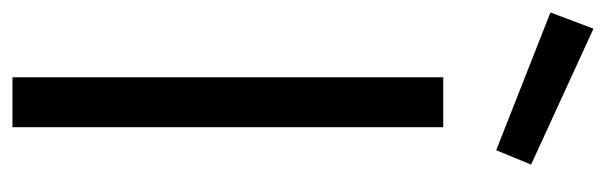

<svg xmlns="http://www.w3.org/2000/svg" viewBox="-372 -620 972 308"><g transform="rotate(90 114.0 -466.0)"><path d="M84 0V-691H164V0ZM201 -776 -20 -863 6 -932 224 -832Z"/></g></svg>

Font: Cairo-CLs
Style: CLs-Regular
Weight: 400
Version: Version 3.130;gftools[0.9.24]